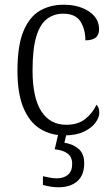

<svg xmlns="http://www.w3.org/2000/svg" viewBox="-20 -564 476 814"><path d="M252 10Q195 10 150 -18Q105 -46 79.5 -106.5Q54 -167 54 -264Q54 -371 79.5 -432Q105 -493 149 -518.5Q193 -544 249 -544Q314 -544 357 -515.5Q400 -487 400 -440Q400 -415 385 -404Q370 -393 342 -393Q342 -440 321 -473Q300 -506 248 -506Q209 -506 179.5 -484Q150 -462 134 -409.5Q118 -357 118 -265Q118 -150 155 -92.5Q192 -35 261 -35Q311 -35 342 -60Q373 -85 389 -120Q401 -108 401 -86Q401 -66 384.5 -43.5Q368 -21 335 -5.5Q302 10 252 10ZM228 230Q213 230 196 227.5Q179 225 162 220V183Q179 187 193.5 189.5Q208 192 221 192Q250 192 268 177Q286 162 286 131Q286 101 266 86.5Q246 72 212 69L230 -9H265L253 41Q290 47 313.5 67.5Q337 88 337 128Q337 179 307.5 204.5Q278 230 228 230Z"/></svg>

Font: Noto Serif Hebrew SemiCondensed Light
Style: Regular
Weight: 300
Width: 4
Designer: Monotype Design Team
Foundry: Monotype Imaging Inc.
Version: Version 2.004; ttfautohint (v1.8.4.7-5d5b)